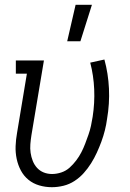

<svg xmlns="http://www.w3.org/2000/svg" viewBox="-20 -772 540 800"><path d="M196 8Q169 8 143.5 0.5Q118 -7 98.5 -23Q79 -39 67 -61.5Q55 -84 49.5 -110Q44 -136 45 -163Q46 -190 51 -218L92 -465H46V-520H163L111 -209Q108 -190 106.5 -171.5Q105 -153 107.5 -135.5Q110 -118 116.5 -101.5Q123 -85 134.5 -72.5Q146 -60 162 -53.5Q178 -47 197 -47Q216 -47 235.5 -53.5Q255 -60 270 -73.5Q285 -87 297.5 -103.5Q310 -120 319 -137.5Q328 -155 335 -173.5Q342 -192 348.5 -210.5Q355 -229 359 -247.5Q363 -266 366 -285Q375 -343 372.5 -400Q370 -457 356 -511L415 -524Q431 -466 434 -403Q437 -340 426 -276Q423 -253 417 -229Q411 -205 402.5 -182Q394 -159 383.5 -136Q373 -113 359.5 -91.5Q346 -70 329 -51Q312 -32 290.5 -18Q269 -4 244.5 2Q220 8 196 8ZM260 -600 295 -752H363L315 -600Z"/></svg>

Font: Iosevka Curly Slab Light
Style: Italic
Weight: 300
Italic angle: -9°
Monospace: yes
Designer: Belleve Invis
Foundry: Belleve Invis
Version: Version 22.1.2; ttfautohint (v1.8.4)